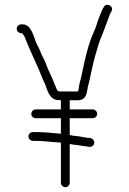

<svg xmlns="http://www.w3.org/2000/svg" viewBox="-20 -723 539 804"><path d="M117 -133H131C158 -133 177 -130 205 -128L235 -126V43C235 52 244 61 254 61C264 61 272 52 272 43V-120C277 -119 283 -118 290 -117C308 -116 325 -111 342 -110L354 -108C359 -107 364 -109 368 -112C381 -122 374 -143 358 -145L346 -146L322 -150C305 -154 287 -153 272 -158V-228H368C378 -228 387 -236 387 -246C387 -256 378 -265 368 -265H272V-303H303C330 -303 341 -316 345 -344C350 -372 355 -383 360 -412C367 -443 373 -472 382 -501C391 -529 395 -550 406 -572C413 -588 419 -608 426 -625C432 -639 436 -654 442 -667L447 -676C459 -697 425 -714 415 -694L409 -684C399 -661 389 -636 382 -611L372 -587C356 -553 343 -506 334 -465L324 -419C319 -390 312 -377 309 -349C308 -344 308 -340 303 -340H239C235 -340 230 -340 224 -341H223C217 -349 215 -354 211 -365C203 -385 197 -400 188 -419C180 -434 175 -450 168 -467L155 -493L143 -521C138 -530 134 -538 131 -546C120 -573 110 -621 75 -621H68C59 -621 50 -612 50 -602C50 -592 59 -584 68 -584H73C73 -583 73 -583 74 -583C81 -573 84 -569 88 -556C98 -531 111 -502 122 -478L134 -451C147 -425 156 -395 169 -370C179 -343 188 -306 222 -304C227 -304 231 -304 235 -303V-265H129C120 -265 111 -256 111 -246C111 -236 120 -228 129 -228H235V-163C199 -166 167 -170 131 -170H117C108 -170 99 -162 99 -152C99 -142 108 -133 117 -133Z"/></svg>

Font: Electronic
Style: SeLt
Weight: 300
Version: Version 1.011